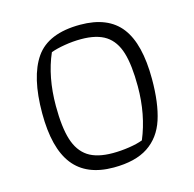

<svg xmlns="http://www.w3.org/2000/svg" viewBox="-93 -699 808 800"><g transform="rotate(-15 311.0 -298.5)"><path d="M72 -288Q72 -445 127 -524.5Q182 -604 320 -604Q440 -604 495.5 -532Q551 -460 551 -308Q551 -204 528.5 -135Q506 -66 451 -29.5Q396 7 302 7Q185 7 128.5 -65.5Q72 -138 72 -288ZM444 -72Q486 -172 486 -294Q486 -386 469.5 -440Q453 -494 414.5 -519.5Q376 -545 308 -545Q273 -545 237 -539Q201 -533 177 -524Q135 -428 135 -303Q135 -211 152 -157Q169 -103 207.5 -77.5Q246 -52 314 -52Q349 -52 385 -57.5Q421 -63 444 -72Z"/></g></svg>

Font: Athiti
Style: Regular
Weight: 400
Designer: CadsonDemak Team
Foundry: CadsonDemak
Version: Version 1.032